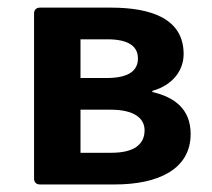

<svg xmlns="http://www.w3.org/2000/svg" viewBox="-20 -489 561 509"><path d="M70.3 -453.1V-15.6C70.3 -5.9 76.2 0 85.9 0H284.2C397.5 0 485.4 -39.1 485.4 -133.8C485.4 -199.2 443.4 -231.4 383.8 -245.1V-248C439.5 -263.7 466.8 -303.7 466.8 -345.7C466.8 -438.5 382.8 -468.8 273.4 -468.8H85.9C76.2 -468.8 70.3 -462.9 70.3 -453.1ZM262.7 -282.2H193.4V-384.8H264.6C322.3 -384.8 345.7 -365.2 345.7 -334C345.7 -301.8 321.3 -282.2 262.7 -282.2ZM275.4 -84H193.4V-198.2H273.4C335 -198.2 363.3 -175.8 363.3 -143.6C363.3 -107.4 336.9 -84 275.4 -84Z"/></svg>

Font: Ed Sans Neue SemiBold
Style: Regular
Weight: 600
Designer: Stephen Hutchings
Version: Version 1.004;PS 001.004;hotconv 1.0.88;makeotf.lib2.5.64775